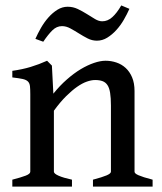

<svg xmlns="http://www.w3.org/2000/svg" viewBox="-20 -695 602 715"><path d="M326.2 0V-25.9Q361.3 -35.2 377.2 -42Q393.1 -48.8 393.1 -55.7V-301.8Q393.1 -330.6 390.1 -349.1Q387.2 -367.7 380.1 -378.2Q373 -388.7 361.8 -392.8Q350.6 -397 334.5 -397Q320.3 -397 303.5 -391.1Q286.6 -385.3 267.3 -371.8Q248 -358.4 226.1 -336.7Q204.1 -314.9 180.7 -282.7V-55.7Q180.7 -48.3 198.5 -40.5Q216.3 -32.7 248 -25.9V0H25.9V-25.9Q58.1 -34.2 75.4 -40.8Q92.8 -47.4 92.8 -55.7V-343.8Q92.8 -362.8 91.6 -374Q90.3 -385.3 84 -391.6Q77.6 -397.9 64.2 -400.9Q50.8 -403.8 25.9 -406.7V-431.2Q63.5 -436.5 94.2 -445.8Q125 -455.1 155.3 -468.8L173.3 -450.7L178.7 -346.2Q202.6 -376 228.8 -398.9Q254.9 -421.9 280.5 -437.3Q306.2 -452.6 330.1 -460.7Q354 -468.8 373 -468.8Q394 -468.8 413.6 -462.2Q433.1 -455.6 448 -441.9Q462.9 -428.2 471.9 -407Q481 -385.7 481 -356V-55.7Q481 -52.2 484.4 -49.1Q487.8 -45.9 495.6 -42.5Q503.4 -39.1 516.4 -34.9Q529.3 -30.8 548.3 -25.9V0ZM461.9 -662.1Q453.1 -642.1 440.9 -621.1Q428.7 -600.1 413.1 -583Q397.5 -565.9 379.4 -554.7Q361.3 -543.5 340.8 -543.5Q322.8 -543.5 306.2 -552Q289.6 -560.5 273.7 -570.6Q257.8 -580.6 242.2 -589.1Q226.6 -597.7 210.9 -597.7Q190.9 -597.7 175 -582Q159.2 -566.4 141.1 -539.6L111.8 -550.3Q120.6 -570.3 132.8 -591.6Q145 -612.8 160.4 -630.1Q175.8 -647.5 193.8 -658.7Q211.9 -669.9 231.9 -669.9Q252 -669.9 269.8 -661.4Q287.6 -652.8 303.5 -642.8Q319.3 -632.8 333.5 -624.3Q347.7 -615.7 360.8 -615.7Q380.9 -615.7 397.9 -630.9Q415 -646 431.6 -674.8Z"/></svg>

Font: Gentium Book Basic
Style: Regular
Weight: 400
Designer: J. Victor Gaultney and Annie Olsen
Foundry: SIL International
Version: Version 1.102; 2013; Maintenance release